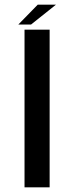

<svg xmlns="http://www.w3.org/2000/svg" viewBox="-20 -802 342 822"><path d="M85 0H192.5V-675H85ZM58.5 -697H113L219.5 -782H141.5Z"/></svg>

Font: Anybody SemiExpanded
Style: Regular
Weight: 400
Width: 6
Designer: Tyler Finck
Foundry: Etcetera Type Company
Version: Version 1.113;gftools[0.9.25]